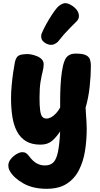

<svg xmlns="http://www.w3.org/2000/svg" viewBox="-20 -890 626 1200"><path d="M73 -501Q80 -533 96.5 -542.5Q113 -552 155 -552Q164 -552 180 -548.5Q196 -545 213 -538Q230 -531 241.5 -518.5Q253 -506 253 -488Q253 -468 246.5 -443Q240 -418 233.5 -379.5Q227 -341 227 -280Q227 -228 231 -199.5Q235 -171 244.5 -160Q254 -149 271 -149Q285 -149 300.5 -157.5Q316 -166 330.5 -182Q345 -198 356 -218V-263Q356 -310 358.5 -356.5Q361 -403 367 -443Q373 -483 383 -509Q391 -531 408 -543Q425 -555 453 -555Q496 -555 516 -545.5Q536 -536 542 -519Q548 -502 548 -479Q548 -418 540.5 -348.5Q533 -279 515 -217Q516 -196 517.5 -174Q519 -152 520.5 -130Q522 -108 522 -86Q522 -15 511.5 52Q501 119 473.5 173Q446 227 397 258.5Q348 290 271 290Q186 290 126.5 256.5Q67 223 42 180Q35 168 33.5 158.5Q32 149 32 144Q32 123 47.5 104Q63 85 83.5 73Q104 61 120 61Q134 61 144 68Q154 75 164 89Q186 118 209.5 131Q233 144 261 144Q295 144 314 124.5Q333 105 342.5 58Q352 11 356 -69Q332 -32 304.5 -9Q277 14 233 14Q179 14 143.5 -7Q108 -28 87 -67Q66 -106 57.5 -159Q49 -212 49 -275Q49 -314 53 -357Q57 -400 62.5 -438Q68 -476 73 -501ZM346 -634Q334 -619 314 -612Q294 -605 268 -618Q243 -632 239 -649.5Q235 -667 241 -682Q252 -708 269 -739Q286 -770 304.5 -798Q323 -826 336 -841Q354 -861 376.5 -868.5Q399 -876 433 -853Q465 -831 471.5 -804Q478 -777 461 -759Q450 -747 415.5 -713Q381 -679 346 -634Z"/></svg>

Font: Playpen Sans ExtraBold
Style: Regular
Weight: 800
Designer: Laura Meseguer, Veronika Burian, José Scaglione
Foundry: TypeTogether
Version: Version 1.001